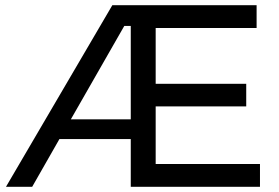

<svg xmlns="http://www.w3.org/2000/svg" viewBox="-20 -720 1077 740"><path d="M580 -88H982V0H484V-184H209L104 0H3L413 -700H969V-612H580V-397H929V-310H580ZM253 -260H484V-620H459Z"/></svg>

Font: Gontserrat
Style: Regular
Weight: 400
Designer: Julieta Ulanovsky
Foundry: Julieta Ulanovsky
Version: Version 6.001